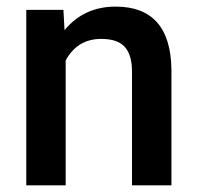

<svg xmlns="http://www.w3.org/2000/svg" viewBox="-20 -558 596 578"><path d="M170.9 -528.3 174.3 -467.3Q232.9 -538.1 328.1 -538.1Q493.2 -538.1 496.1 -349.1V0H377.4V-342.3Q377.4 -392.6 355.7 -416.7Q334 -440.9 284.7 -440.9Q212.9 -440.9 177.7 -376V0H59.1V-528.3Z"/></svg>

Font: RobotoDraft Medium
Style: Regular
Weight: 500
Version: Version 2.001152; 2014